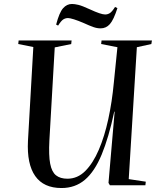

<svg xmlns="http://www.w3.org/2000/svg" viewBox="-20 -934 807 968"><path d="M629 -31 715 -18 713 0H534L527 -12L558 -371H556Q528 -240 492.5 -154.5Q457 -69 408 -27.5Q359 14 290 14Q200 14 157.5 -46.5Q115 -107 121 -224L148 -697L72 -712L74 -730H341L339 -712L256 -695L229 -226Q225 -150 233 -108.5Q241 -67 262.5 -50Q284 -33 320 -33Q371 -33 410 -72Q449 -111 478 -178.5Q507 -246 526 -333.5Q545 -421 554 -518L572 -696L490 -712L492 -730H746L743 -712L670 -696ZM487 -791Q469 -791 449.5 -798Q430 -805 404 -817Q374 -830 353 -836.5Q332 -843 323 -843Q310 -843 299 -836Q288 -829 273 -805L263 -810Q279 -871 298 -892.5Q317 -914 343 -914Q356 -914 375 -909.5Q394 -905 433 -887Q489 -861 510 -861Q523 -861 534 -868Q545 -875 560 -899L572 -893Q553 -834 534 -812.5Q515 -791 487 -791Z"/></svg>

Font: Literata 72pt Medium
Style: Italic
Weight: 500
Italic angle: -2°
Designer: Latin by Veronika Burian and Jose Scaglione. Greek by Irene Vlachou. Cyrillic by Vera Evstafieva
Foundry: TypeTogether
Version: Version 3.002